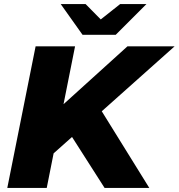

<svg xmlns="http://www.w3.org/2000/svg" viewBox="-20 -929 883 949"><path d="M16 0 156 -700H351L294 -414L610 -700H843L483 -379L718 0H497L336 -252L245 -171L211 0ZM388 -757 280 -909H403L478 -833L574 -909H704L552 -757Z"/></svg>

Font: Montserrat ExtraBold
Style: Italic
Weight: 800
Italic angle: -11.3°
Designer: Julieta Ulanovsky
Foundry: Julieta Ulanovsky
Version: Version 9.000; ttfautohint (v1.8.4.7-5d5b)